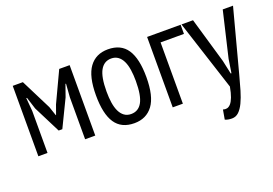

<svg xmlns="http://www.w3.org/2000/svg" viewBox="-99 -794 1824 1281"><g transform="rotate(-20 813.0 -153.5)"><path d="M391 -297 398 -392H394L364 -307L271 -115H245L148 -307L121 -392H116L124 -298V0H59V-500H131L240 -283L262 -218H264L288 -285L389 -500H463V0H391Z M559 -250Q559 -385 605.5 -448.5Q652 -512 738 -512Q830 -512 873.5 -447Q917 -382 917 -250Q917 -114 870 -51Q823 12 738 12Q646 12 602.5 -53Q559 -118 559 -250ZM634 -250Q634 -206 639.5 -170Q645 -134 657.5 -108Q670 -82 690 -67.5Q710 -53 738 -53Q790 -53 816 -99.5Q842 -146 842 -250Q842 -293 836.5 -329.5Q831 -366 818.5 -392Q806 -418 786 -432.5Q766 -447 738 -447Q687 -447 660.5 -400Q634 -353 634 -250Z M1251 -435H1085V0H1013V-500H1251Z M1433 -177 1454 -80H1459L1474 -177L1550 -500H1623L1504 -51Q1490 3 1476 50Q1462 97 1445.5 131.5Q1429 166 1408.5 185.5Q1388 205 1360 205Q1332 205 1311 196L1323 128Q1337 133 1351 130Q1365 127 1377.5 113Q1390 99 1400.5 71.5Q1411 44 1419 0L1257 -500H1339Z"/></g></svg>

Font: PT Sans Narrow
Style: Regular
Weight: 400
Width: 3
Designer: A.Korolkova, O.Umpeleva, V.Yefimov
Foundry: ParaType Ltd
Version: Version 2.003W OFL